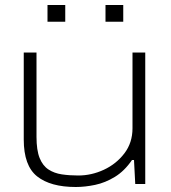

<svg xmlns="http://www.w3.org/2000/svg" viewBox="-20 -736 684 768"><path d="M283 12Q182 12 128.5 -30.5Q75 -73 75 -178V-526H126V-189Q126 -135 138.5 -104Q151 -73 174 -58Q197 -43 227.5 -38.5Q258 -34 293 -34Q346 -34 395.5 -57Q445 -80 477.5 -122.5Q510 -165 510 -223V-526H561V0H521L516 -96H508Q478 -52 439.5 -28.5Q401 -5 360.5 3.5Q320 12 283 12ZM170 -649V-716H241V-649ZM402 -649V-716H473V-649Z"/></svg>

Font: Archivo Expanded Thin
Style: Regular
Weight: 250
Width: 7
Designer: Hector Gatti
Foundry: Omnibus-Type
Version: Version 2.001